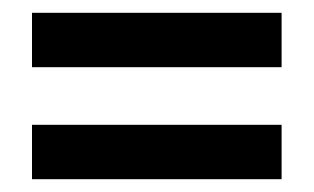

<svg xmlns="http://www.w3.org/2000/svg" viewBox="-20 -450 490 300"><path d="M30 -345V-430H420V-345ZM30 -170V-255H420V-170Z"/></svg>

Font: Cuprum
Style: Bold
Weight: 700
Designer: Jovanny Lemonad
Foundry: Jovanny Lemonad
Version: Version 2.000